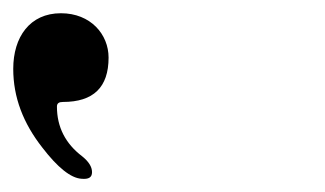

<svg xmlns="http://www.w3.org/2000/svg" viewBox="-225 -625 491 290"><path d="M-61 -538C-61 -573 -88 -605 -133 -605C-180 -605 -205 -569 -205 -521C-205 -478 -190 -439 -161 -402C-138 -372 -118 -356 -102 -355C-91 -354 -86 -357 -86 -365C-86 -373 -91 -381 -101 -389C-126 -408 -139 -433 -139 -464C-139 -469 -136 -471 -130 -471C-84 -471 -61 -493 -61 -538Z"/></svg>

Font: GFS Ignacio
Style: Regular
Weight: 400
Designer: George D. Matthiopoulos
Foundry: George D. Matthiopoulos
Version: Version 1.000